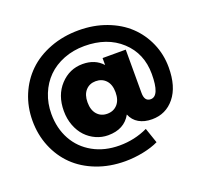

<svg xmlns="http://www.w3.org/2000/svg" viewBox="-152 -887 1339 1270"><g transform="rotate(-20 518.0 -252.0)"><path d="M521 208Q412.6 208 321 172.9Q229.5 137.7 166.7 76.4Q104 15.1 69.1 -69.8Q34.2 -154.8 34.2 -252.9Q34.2 -349.6 69.3 -434.1Q104.5 -518.6 167.5 -579.8Q230.5 -641.1 323 -676.5Q415.5 -711.9 524.9 -711.9Q629.4 -711.9 719 -678.5Q808.6 -645 870.4 -586.9Q932.1 -528.8 967 -449Q1002 -369.1 1002 -277.8Q1002 -142.6 940.9 -67.4Q879.9 7.8 782.2 7.8Q728.5 7.8 690.4 -14.2Q652.3 -36.1 634.8 -79.1Q586.9 7.8 473.1 7.8Q428.7 7.8 388.4 -10.3Q348.1 -28.3 317.6 -60.5Q287.1 -92.8 269 -140.1Q251 -187.5 251 -243.2Q251 -354 315.7 -423.6Q380.4 -493.2 473.1 -493.2Q560.5 -493.2 611.8 -436V-484.9H774.9V-180.2Q774.9 -120.1 818.8 -120.1Q881.8 -120.1 881.8 -274.9Q881.8 -419.4 783.2 -510.3Q684.6 -601.1 524.9 -601.1Q445.8 -601.1 378.9 -574.7Q312 -548.3 265.6 -502.2Q219.2 -456.1 193.1 -391.6Q167 -327.1 167 -252.9Q167 -151.4 210.7 -72Q254.4 7.3 335.2 52.2Q416 97.2 521 97.2Q627.4 97.2 720.2 53.2L756.8 160.2Q711.9 182.1 648.2 195.1Q584.5 208 521 208ZM516.1 -127.9Q560.5 -127.9 587.9 -158.2Q615.2 -188.5 615.2 -243.2Q615.2 -297.4 587.9 -327.1Q560.5 -356.9 516.1 -356.9Q472.2 -356.9 445.1 -326.9Q418 -296.9 418 -243.2Q418 -189 445.1 -158.4Q472.2 -127.9 516.1 -127.9Z"/></g></svg>

Font: Montserrat ExtraBold
Style: Regular
Weight: 800
Designer: Julieta Ulanovsky
Foundry: Julieta Ulanovsky
Version: Version 9.000